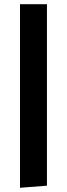

<svg xmlns="http://www.w3.org/2000/svg" viewBox="-20 -750 319 912"><path d="M75 142V-730H203V132Z"/></svg>

Font: Arima Koshi Bold
Style: Regular
Weight: 700
Designer: Joana Correia and Natanael Gama
Foundry: NDISCOVER
Version: Version 1.019;PS 001.019;hotconv 1.0.88;makeotf.lib2.5.64775